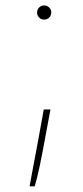

<svg xmlns="http://www.w3.org/2000/svg" viewBox="-20 -494 299 692"><path d="M86.6 0ZM105.1 177.6H86.6L100.1 104.8Q108 64.3 117.2 13.7Q126.4 -36.9 137.8 -99.4H161.9L147.7 -23.8Q120.4 129.3 105.1 177.6ZM139.2 -423.3Q128.6 -423.3 121.1 -430.8Q113.6 -438.2 113.6 -448.9Q113.6 -459.5 121.1 -467Q128.6 -474.4 139.2 -474.4Q149.9 -474.4 157.3 -467Q164.8 -459.5 164.8 -448.9Q164.8 -438.2 157.3 -430.8Q149.9 -423.3 139.2 -423.3Z"/></svg>

Font: Linik Sans Thin
Style: Regular
Weight: 100
Designer: Fonts by Rasmus Andersson / Changes by Cristiano Sobral with parts from Marc Monis
Foundry: rsms
Version: Version 3.020; ttfautohint (v1.6)